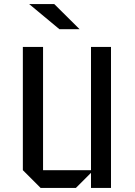

<svg xmlns="http://www.w3.org/2000/svg" viewBox="-20 -921 663 941"><path d="M524 0H426V-74L352 0H179L92 -87V-691H191V-87H426V-691H524ZM370 -778H271L123 -901H246Z"/></svg>

Font: Iceberg
Style: Regular
Weight: 400
Designer: Victor Kharyk
Foundry: Cyreal (www.cyreal.org)
Version: Version 1.002